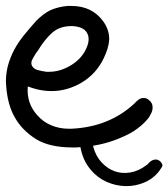

<svg xmlns="http://www.w3.org/2000/svg" viewBox="-27 -529 572 652"><path d="M94.7 -347.7Q85.9 -334 81.5 -324.2Q77.1 -314.5 82 -304.7Q88.9 -293.9 103 -290.5Q117.2 -287.1 130.9 -285.2H138.7H139.6Q160.2 -285.2 179.7 -291.5Q199.2 -297.9 216.8 -309.1Q234.4 -320.3 247.6 -335.4Q260.7 -350.6 267.6 -368.2Q280.3 -398.4 267.6 -418.9Q254.9 -438.5 218.8 -440.4H215.8Q175.8 -440.4 150.4 -418Q125 -395.5 102.5 -358.4Q100.6 -355.5 94.7 -347.7ZM518.6 20.5Q527.3 30.3 523.4 37.1Q519.5 43.9 513.7 51.8Q493.2 78.1 462.9 90.8Q432.6 103.5 399.9 103Q367.2 102.5 335.9 88.9Q304.7 75.2 282.2 48.8Q266.6 30.3 258.3 11.2Q250 -7.8 246.1 -29.3Q238.3 -28.3 231.9 -28.3Q225.6 -28.3 218.8 -28.3Q142.6 -28.3 96.7 -55.7Q46.9 -86.9 22.5 -131.8Q-1 -172.9 -5.9 -235.4Q-7.8 -252.9 -6.3 -269.5Q-4.9 -286.1 -1 -302.7Q2.9 -317.4 8.3 -331.5Q13.7 -345.7 21.5 -360.4Q35.2 -385.7 54.2 -409.2Q73.2 -432.6 95.7 -458Q106.4 -468.8 118.2 -478Q129.9 -487.3 143.6 -494.1Q169.9 -505.9 202.1 -508.8H215.8Q285.2 -508.8 323.2 -457Q344.7 -427.7 343.8 -393.6Q341.8 -365.2 325.2 -331.1Q299.8 -278.3 251 -249Q228.5 -235.4 202.1 -227.5Q175.8 -219.7 147.5 -219.7Q131.8 -219.7 116.2 -222.2Q100.6 -224.6 85 -229.5L67.4 -235.4Q62.5 -178.7 99.6 -137.7Q119.1 -115.2 147 -103.5Q174.8 -91.8 207 -91.8H214.8Q344.7 -97.7 430.7 -178.7Q436.5 -185.5 443.8 -190.9Q451.2 -196.3 460.9 -196.3Q470.7 -196.3 478.5 -189.5Q492.2 -178.7 491.2 -163.1Q491.2 -151.4 483.4 -138.7Q478.5 -128.9 474.6 -125Q457 -103.5 427.7 -84Q414.1 -75.2 397.9 -67.9Q381.8 -60.5 364.3 -53.7Q327.1 -40 289.1 -34.2Q290 -32.2 290 -29.3Q298.8 2 318.4 22.9Q337.9 43.9 362.8 52.7Q387.7 61.5 416 56.6Q444.3 51.8 469.7 32.2Q474.6 29.3 478 24.9Q481.4 20.5 486.3 17.6Q494.1 12.7 502.4 12.7Q510.7 12.7 518.6 20.5Z"/></svg>

Font: Scriphy
Style: Regular
Weight: 400
Designer: Ala M. Lockhart
Foundry: Ala M. Lockhart
Version: Version 1.0 2021